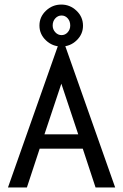

<svg xmlns="http://www.w3.org/2000/svg" viewBox="-20 -822 540 842"><path d="M399 0 343 -170H154L98 0H15L238 -632H262L485 0ZM249 -455 175 -233H323ZM249 -618Q210 -618 181.5 -645Q153 -672 153 -710Q153 -748 181.5 -775Q210 -802 249 -802Q287 -802 315.5 -775Q344 -748 344 -709Q344 -672 316 -645Q288 -618 249 -618ZM250 -668Q266 -668 277 -680.5Q288 -693 288 -710Q288 -729 277 -741.5Q266 -754 250 -754Q234 -754 222.5 -741.5Q211 -729 211 -710Q211 -693 222.5 -680.5Q234 -668 250 -668Z"/></svg>

Font: Inconsolata Medium
Style: Regular
Weight: 500
Monospace: yes
Designer: Raph Levien, Cyreal, Brenton Simpson
Foundry: Raph Levien, Cyreal, Google
Version: Version 3.001; ttfautohint (v1.8.2.53-6de2)